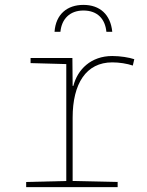

<svg xmlns="http://www.w3.org/2000/svg" viewBox="-20 -765 603 785"><path d="M321 -745C255 -745 208 -707 203 -635H227C232 -687 265 -722 321 -722C379 -722 410 -687 415 -635H439C432 -706 388 -745 321 -745ZM87 0H461V-21L277 -25V-284C277 -423 332 -510 439 -510C468 -510 499 -505 523 -497L529 -523C508 -530 472 -536 439 -536C352 -536 297 -481 280 -414H277L276 -528H105V-507L251 -503V-25L87 -21Z"/></svg>

Font: Noto Sans Mono SemiCondensed Thin
Style: Regular
Weight: 100
Width: 4
Designer: Monotype Design Team
Foundry: Monotype Imaging Inc.
Version: Version 2.014